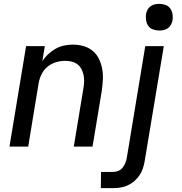

<svg xmlns="http://www.w3.org/2000/svg" viewBox="-20 -759 940 994"><path d="M29 0 115 -520H212L199 -441Q211 -461 229 -478Q247 -495 267.5 -506.5Q288 -518 311 -523Q334 -528 356 -528Q385 -528 412 -520.5Q439 -513 459.5 -496Q480 -479 492 -454.5Q504 -430 509 -402.5Q514 -375 512.5 -346.5Q511 -318 507 -289L459 0H362L412 -303Q415 -320 415.5 -337.5Q416 -355 412.5 -371Q409 -387 401.5 -401.5Q394 -416 381 -426Q368 -436 351.5 -440Q335 -444 318 -444Q294 -444 270 -437Q246 -430 226.5 -414Q207 -398 195.5 -375Q184 -352 180 -328L126 0ZM502 215 503 131H566Q579 131 592 126Q605 121 614 110Q623 99 628 86.5Q633 74 636 61L732 -520H828L729 75Q726 93 720 112Q714 131 702.5 148Q691 165 675.5 178.5Q660 192 641.5 200.5Q623 209 604 212Q585 215 566 215ZM804 -601Q788 -601 772.5 -606.5Q757 -612 748 -624.5Q739 -637 736.5 -653.5Q734 -670 736 -687Q738 -698 744 -709Q750 -720 760 -727Q770 -734 781.5 -736.5Q793 -739 805 -739Q821 -739 836.5 -733.5Q852 -728 861 -715.5Q870 -703 873 -686.5Q876 -670 873 -653Q871 -642 865 -631Q859 -620 849 -613Q839 -606 827.5 -603.5Q816 -601 804 -601Z"/></svg>

Font: Iosevka Aile Medium
Style: Italic
Weight: 500
Italic angle: -9°
Designer: Belleve Invis
Foundry: Belleve Invis
Version: Version 31.1.0; ttfautohint (v1.8.4)